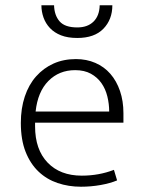

<svg xmlns="http://www.w3.org/2000/svg" viewBox="-20 -700 544 728"><path d="M448 -235H113V-221Q113 -133 160.5 -83.5Q208 -34 290 -34Q355 -34 412 -56L424 -16Q398 -5 361.5 1.5Q325 8 287 8Q240 8 198.5 -6Q157 -20 126 -49.5Q95 -79 77 -124.5Q59 -170 59 -234Q59 -289 74 -334Q89 -379 117 -410.5Q145 -442 183 -459Q221 -476 268 -476Q308 -476 341.5 -461.5Q375 -447 398.5 -420Q422 -393 435 -355Q448 -317 448 -271ZM394 -277Q394 -306 387 -334.5Q380 -363 364.5 -385Q349 -407 324.5 -420.5Q300 -434 265 -434Q204 -434 163.5 -393Q123 -352 115 -277ZM185 -680Q186 -642 206 -619Q226 -596 273 -596Q312 -596 334.5 -618Q357 -640 358 -680H406Q406 -626 372 -591Q338 -556 273 -556Q237 -556 211.5 -566Q186 -576 169.5 -593.5Q153 -611 145 -633.5Q137 -656 137 -680Z"/></svg>

Font: Mukta Vaani ExtraLight
Style: Regular
Weight: 275
Designer: Noopur Datye, Girish Dalvi, Yashodeep Gholap, Pallavi Karambelkar
Foundry: Ek Type
Version: Version 2.538;PS 1.000;hotconv 16.6.51;makeotf.lib2.5.65220;